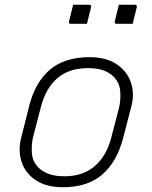

<svg xmlns="http://www.w3.org/2000/svg" viewBox="-20 -776 640 806"><path d="M356 -536Q424 -536 468 -507.5Q512 -479 529 -431.5Q546 -384 531 -328L497 -197Q471 -97 409.5 -43.5Q348 10 244 10Q175 10 131 -19Q87 -48 71 -95.5Q55 -143 69 -198L102 -329Q127 -430 189 -483Q251 -536 356 -536ZM349 -490Q270 -490 221 -448Q172 -406 152 -328L120 -205Q112 -176 113.5 -137.5Q115 -99 142 -72Q158 -56 184.5 -46Q211 -36 251 -36Q328 -36 377.5 -78.5Q427 -121 447 -198L479 -321Q487 -351 485 -389.5Q483 -428 456 -455Q440 -471 414.5 -480.5Q389 -490 349 -490ZM287 -756H354Q365 -756 362 -745L345 -676H278Q267 -676 270 -687ZM479 -756H546Q557 -756 554 -745L537 -676H470Q459 -676 462 -687Z"/></svg>

Font: Recursive Sn Lnr St Lt
Style: Italic
Weight: 300
Italic angle: -15°
Version: Version 1.079;hotconv 1.0.112;makeotfexe 2.5.65598; ttfautoh